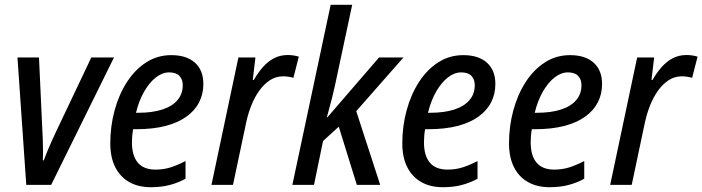

<svg xmlns="http://www.w3.org/2000/svg" viewBox="-20 -780 2963 810"><path d="M90.8 0 53.7 -537.6H144.5L158.2 -240.2Q159.7 -220.7 160.4 -194.6Q161.1 -168.5 161.4 -143.6Q161.6 -118.7 160.6 -103.5H164.6Q171.9 -123 180.9 -144.8Q189.9 -166.5 199.5 -187.7Q209 -209 217.3 -226.1L365.2 -537.6H460.9L195.8 0Z M616.7 9.8Q563.5 9.8 525.1 -12Q486.8 -33.7 466.1 -75Q445.3 -116.2 445.3 -174.8Q445.3 -247.1 463.4 -314Q481.4 -380.9 515.4 -433.6Q549.3 -486.3 596.7 -516.8Q644 -547.4 702.6 -547.4Q767.1 -547.4 802.5 -515.4Q837.9 -483.4 837.9 -425.8Q837.9 -383.3 819.8 -348.1Q801.8 -313 766.1 -287.6Q730.5 -262.2 677.7 -248.5Q625 -234.9 554.7 -234.9H541.5Q539.1 -221.7 537.8 -207.8Q536.6 -193.8 536.6 -180.2Q536.6 -123 561.5 -93.8Q586.4 -64.5 635.7 -64.5Q669.4 -64.5 698.5 -73.5Q727.5 -82.5 762.7 -100.6V-25.9Q730 -8.3 695.1 0.7Q660.2 9.8 616.7 9.8ZM553.7 -304.2H562.5Q622.6 -304.2 664.6 -317.9Q706.5 -331.5 728.8 -357.7Q751 -383.8 751 -420.4Q751 -445.3 736.8 -460Q722.7 -474.6 693.8 -474.6Q665 -474.6 637.7 -453.4Q610.4 -432.1 588.4 -394Q566.4 -356 553.7 -304.2Z M872.1 0 985.8 -537.6H1057.6L1046.4 -442.9H1050.8Q1068.4 -473.6 1089.4 -497.3Q1110.4 -521 1136.2 -534.4Q1162.1 -547.9 1194.3 -547.9Q1206.1 -547.9 1218 -546.1Q1230 -544.4 1240.7 -541L1217.8 -451.7Q1208 -454.6 1197 -456.3Q1186 -458 1174.3 -458Q1143.6 -458 1118.4 -441.4Q1093.3 -424.8 1073.5 -397Q1053.7 -369.1 1040 -334.5Q1026.4 -299.8 1018.6 -263.2L962.9 0Z M1213.4 0 1375 -759.8H1465.8L1393.6 -421.4Q1387.2 -392.6 1381.1 -367.9Q1375 -343.3 1369.1 -322.8Q1363.3 -302.2 1358.9 -285.2H1361.3L1579.1 -537.6H1682.1L1482.9 -311L1584 0H1485.4L1409.2 -245.6L1342.8 -185.1L1304.7 0Z M1848.6 9.8Q1795.4 9.8 1757.1 -12Q1718.8 -33.7 1698 -75Q1677.2 -116.2 1677.2 -174.8Q1677.2 -247.1 1695.3 -314Q1713.4 -380.9 1747.3 -433.6Q1781.2 -486.3 1828.6 -516.8Q1876 -547.4 1934.6 -547.4Q1999 -547.4 2034.4 -515.4Q2069.8 -483.4 2069.8 -425.8Q2069.8 -383.3 2051.8 -348.1Q2033.7 -313 1998 -287.6Q1962.4 -262.2 1909.7 -248.5Q1856.9 -234.9 1786.6 -234.9H1773.4Q1771 -221.7 1769.8 -207.8Q1768.6 -193.8 1768.6 -180.2Q1768.6 -123 1793.5 -93.8Q1818.4 -64.5 1867.7 -64.5Q1901.4 -64.5 1930.4 -73.5Q1959.5 -82.5 1994.6 -100.6V-25.9Q1961.9 -8.3 1927 0.7Q1892.1 9.8 1848.6 9.8ZM1785.6 -304.2H1794.4Q1854.5 -304.2 1896.5 -317.9Q1938.5 -331.5 1960.7 -357.7Q1982.9 -383.8 1982.9 -420.4Q1982.9 -445.3 1968.8 -460Q1954.6 -474.6 1925.8 -474.6Q1897 -474.6 1869.6 -453.4Q1842.3 -432.1 1820.3 -394Q1798.3 -356 1785.6 -304.2Z M2298.8 9.8Q2245.6 9.8 2207.3 -12Q2168.9 -33.7 2148.2 -75Q2127.4 -116.2 2127.4 -174.8Q2127.4 -247.1 2145.5 -314Q2163.6 -380.9 2197.5 -433.6Q2231.4 -486.3 2278.8 -516.8Q2326.2 -547.4 2384.8 -547.4Q2449.2 -547.4 2484.6 -515.4Q2520 -483.4 2520 -425.8Q2520 -383.3 2502 -348.1Q2483.9 -313 2448.2 -287.6Q2412.6 -262.2 2359.9 -248.5Q2307.1 -234.9 2236.8 -234.9H2223.6Q2221.2 -221.7 2220 -207.8Q2218.8 -193.8 2218.8 -180.2Q2218.8 -123 2243.7 -93.8Q2268.6 -64.5 2317.9 -64.5Q2351.6 -64.5 2380.6 -73.5Q2409.7 -82.5 2444.8 -100.6V-25.9Q2412.1 -8.3 2377.2 0.7Q2342.3 9.8 2298.8 9.8ZM2235.8 -304.2H2244.6Q2304.7 -304.2 2346.7 -317.9Q2388.7 -331.5 2410.9 -357.7Q2433.1 -383.8 2433.1 -420.4Q2433.1 -445.3 2418.9 -460Q2404.8 -474.6 2376 -474.6Q2347.2 -474.6 2319.8 -453.4Q2292.5 -432.1 2270.5 -394Q2248.5 -356 2235.8 -304.2Z M2554.2 0 2668 -537.6H2739.7L2728.5 -442.9H2732.9Q2750.5 -473.6 2771.5 -497.3Q2792.5 -521 2818.4 -534.4Q2844.2 -547.9 2876.5 -547.9Q2888.2 -547.9 2900.1 -546.1Q2912.1 -544.4 2922.9 -541L2899.9 -451.7Q2890.1 -454.6 2879.2 -456.3Q2868.2 -458 2856.4 -458Q2825.7 -458 2800.5 -441.4Q2775.4 -424.8 2755.6 -397Q2735.8 -369.1 2722.2 -334.5Q2708.5 -299.8 2700.7 -263.2L2645 0Z"/></svg>

Font: Open Sans SemiCondensed Medium
Style: Italic
Weight: 500
Width: 4
Italic angle: -12°
Designer: Monotype Design Team
Foundry: Monotype Imaging Inc.
Version: Version 3.000